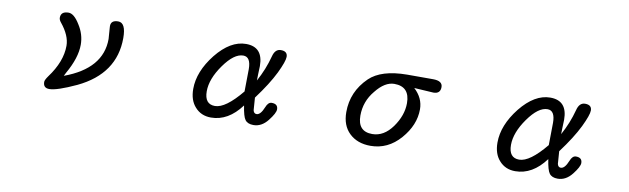

<svg xmlns="http://www.w3.org/2000/svg" viewBox="-37 -854 4074 1243"><g transform="rotate(10 2000.0 -232.0)"><path d="M259.8 -18.6Q259.8 -31.2 279.3 -58.6Q361.3 -168.9 361.3 -273.4Q361.3 -340.8 299.8 -416Q287.1 -431.6 287.1 -445.3Q287.1 -487.3 337.9 -487.3Q374 -487.3 412.1 -424.8Q451.2 -364.3 451.2 -295.9Q451.2 -210 388.7 -100.6L377.9 -79.1Q622.1 -168.9 622.1 -364.3L617.2 -431.6L616.2 -448.2Q616.2 -487.3 664.1 -487.3Q714.8 -487.3 714.8 -386.7Q714.8 -151.4 475.6 -37.1Q349.6 21.5 299.8 21.5Q259.8 21.5 259.8 -18.6Z M1256.8 -24.4Q1217.8 -67.4 1217.8 -141.6Q1217.8 -255.9 1309.6 -372.1Q1402.3 -487.3 1504.9 -487.3Q1617.2 -487.3 1617.2 -361.3L1615.2 -306.6L1614.3 -266.6Q1659.2 -347.7 1682.6 -436.5Q1695.3 -487.3 1733.4 -487.3Q1777.3 -487.3 1777.3 -450.2Q1777.3 -420.9 1739.3 -341.8Q1699.2 -259.8 1621.1 -155.3L1627 -73.2Q1631.8 -51.8 1649.4 -51.8Q1675.8 -51.8 1697.3 -105.5Q1710.9 -140.6 1734.4 -140.6Q1775.4 -140.6 1775.4 -104.5Q1775.4 -80.1 1735.4 -29.3Q1695.3 21.5 1641.6 21.5Q1603.5 21.5 1586.9 -1Q1571.3 -21.5 1560.5 -92.8Q1475.6 21.5 1362.3 21.5Q1296.9 21.5 1256.8 -24.4ZM1547.9 -182.6 1549.8 -329.1Q1549.8 -410.2 1500 -410.2Q1439.5 -410.2 1373 -316.4Q1306.6 -222.7 1306.6 -141.6Q1306.6 -56.6 1375 -56.6Q1444.3 -56.6 1547.9 -182.6Z M2271.5 -28.3Q2219.7 -78.1 2219.7 -166Q2219.7 -300.8 2319.3 -397.5Q2396.5 -471.7 2565.4 -472.7H2736.3Q2798.8 -472.7 2798.8 -431.6Q2798.8 -387.7 2752.9 -387.7L2626 -395.5Q2686.5 -339.8 2686.5 -265.6Q2686.5 -162.1 2606.4 -70.3Q2525.4 22.5 2411.1 22.5Q2324.2 22.5 2271.5 -28.3ZM2541 -131.8Q2596.7 -210 2596.7 -290Q2596.7 -399.4 2495.1 -399.4Q2432.6 -399.4 2374 -325.2Q2313.5 -252.9 2313.5 -159.2Q2313.5 -54.7 2409.2 -54.7Q2485.4 -54.7 2541 -131.8Z M3256.8 -24.4Q3217.8 -67.4 3217.8 -141.6Q3217.8 -255.9 3309.6 -372.1Q3402.3 -487.3 3504.9 -487.3Q3617.2 -487.3 3617.2 -361.3L3615.2 -306.6L3614.3 -266.6Q3659.2 -347.7 3682.6 -436.5Q3695.3 -487.3 3733.4 -487.3Q3777.3 -487.3 3777.3 -450.2Q3777.3 -420.9 3739.3 -341.8Q3699.2 -259.8 3621.1 -155.3L3627 -73.2Q3631.8 -51.8 3649.4 -51.8Q3675.8 -51.8 3697.3 -105.5Q3710.9 -140.6 3734.4 -140.6Q3775.4 -140.6 3775.4 -104.5Q3775.4 -80.1 3735.4 -29.3Q3695.3 21.5 3641.6 21.5Q3603.5 21.5 3586.9 -1Q3571.3 -21.5 3560.5 -92.8Q3475.6 21.5 3362.3 21.5Q3296.9 21.5 3256.8 -24.4ZM3547.9 -182.6 3549.8 -329.1Q3549.8 -410.2 3500 -410.2Q3439.5 -410.2 3373 -316.4Q3306.6 -222.7 3306.6 -141.6Q3306.6 -56.6 3375 -56.6Q3444.3 -56.6 3547.9 -182.6Z"/></g></svg>

Font: jf-openhuninn-1.0
Style: Regular
Weight: 400
Designer: [Kosugi Maru]
      Designed by Motoya company      

      [Varela Round]
      Joe Prince(Latin component); Avraham Co
Foundry: justfont CO.,LTD.
Version: 1.0